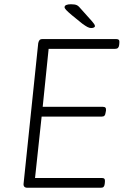

<svg xmlns="http://www.w3.org/2000/svg" viewBox="-20 -884 586 904"><path d="M109 0Q99 0 94.5 -5Q90 -10 91 -19L160 -681Q162 -690 166 -695Q170 -700 180 -700H528Q536 -700 539.5 -696Q543 -692 542 -683L541 -672Q540 -663 535.5 -658.5Q531 -654 522 -654H209L181 -381H465Q473 -381 476.5 -377Q480 -373 479 -363L477 -353Q476 -344 472 -339.5Q468 -335 459 -335H176L145 -46H460Q468 -46 471.5 -42Q475 -38 474 -28L473 -18Q472 -9 468 -4.5Q464 0 455 0ZM409 -752Q401 -752 391.5 -757Q382 -762 367 -773L319 -812Q300 -828 292 -836.5Q284 -845 284 -850Q284 -857 292 -860.5Q300 -864 314 -864Q333 -864 342 -859.5Q351 -855 362 -841L413 -784Q418 -778 422.5 -772Q427 -766 427 -761Q427 -757 422 -754.5Q417 -752 409 -752Z"/></svg>

Font: Asap ExtraLight
Style: Italic
Weight: 250
Italic angle: -6°
Version: Version 3.001